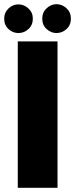

<svg xmlns="http://www.w3.org/2000/svg" viewBox="-47 -898 359 918"><path d="M38 -700H228V0H38ZM41 -740Q14 -740 -6.5 -759Q-27 -778 -27 -809Q-27 -838 -6.5 -857.5Q14 -877 41 -877Q68 -877 89 -857.5Q110 -838 110 -809Q110 -778 89 -759Q68 -740 41 -740ZM223 -740Q197 -740 176 -759Q155 -778 155 -809Q155 -839 176 -858.5Q197 -878 223 -878Q250 -878 271 -858.5Q292 -839 292 -809Q292 -778 271 -759Q250 -740 223 -740Z"/></svg>

Font: Phudu Light Black
Style: Regular
Weight: 900
Version: Version 1.005;gftools[0.9.23]